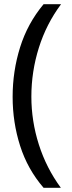

<svg xmlns="http://www.w3.org/2000/svg" viewBox="-20 -734 340 912"><path d="M40 -274Q40 -396 75.5 -509.5Q111 -623 187 -714H270Q200 -620 164.5 -507Q129 -394 129 -275Q129 -159 164.5 -47.5Q200 64 269 158H187Q111 70 75.5 -41.5Q40 -153 40 -274Z"/></svg>

Font: Noto Sans Vithkuqi
Style: Regular
Weight: 400
Version: Version 1.001